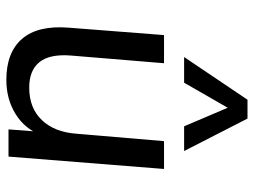

<svg xmlns="http://www.w3.org/2000/svg" viewBox="-120 -694 820 621"><g transform="rotate(90 290.5 -383.0)"><path d="M238 7Q149 7 105 -44Q61 -95 69 -195L93 -503H184L159 -200Q154 -133 180.5 -100Q207 -67 263 -67Q329 -67 368 -108Q407 -149 412 -220L436 -503H526L486 0H398L406 -105L419 -110Q397 -53 348.5 -23Q300 7 238 7ZM247 -568H164L302 -773H363L468 -568H388L328 -709Z"/></g></svg>

Font: Muli Medium
Style: Italic
Weight: 500
Italic angle: -4.541°
Designer: Vernon Adams
Foundry: Vernon Adams
Version: Version 2.100; ttfautohint (v1.8.1.43-b0c9)